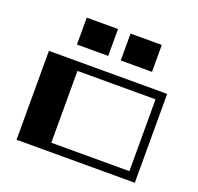

<svg xmlns="http://www.w3.org/2000/svg" viewBox="-121 -820 984 952"><g transform="rotate(20 371.0 -344.0)"><path d="M684 0H60V-469H684ZM639 -424H227V-45H639ZM345 -546H180V-688H345ZM576 -546H411V-688H576Z"/></g></svg>

Font: Geostar Fill
Style: Regular
Weight: 400
Designer: Joe Prince
Foundry: Joe Prince
Version: Version 1.002